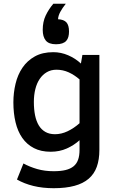

<svg xmlns="http://www.w3.org/2000/svg" viewBox="-20 -803 623 1016"><path d="M505.9 -9.8Q505.9 41.5 492.2 79.6Q478.5 117.7 449.2 142.8Q419.9 168 374 180.4Q328.1 192.9 264.2 192.9Q205.1 192.9 156.5 180.9Q107.9 168.9 69.8 147L104 62Q137.2 80.1 177 91.6Q216.8 103 264.2 103Q301.3 103 327.1 96.7Q353 90.3 369.4 76.9Q385.7 63.5 393.3 42Q400.9 20.5 400.9 -9.8V-61Q372.1 -34.7 333.5 -17.3Q294.9 0 248 0Q196.8 0 159.4 -19.3Q122.1 -38.6 97.9 -73.2Q73.7 -107.9 62.3 -155.8Q50.8 -203.6 50.8 -261.2Q50.8 -312 62.3 -359.9Q73.7 -407.7 98.9 -444.8Q124 -481.9 164.3 -504.4Q204.6 -526.9 262.2 -526.9Q302.7 -526.9 340.8 -510.5Q378.9 -494.1 408.2 -466.8L416 -512.2H505.9ZM400.9 -382.8Q374 -406.2 343.5 -420.2Q313 -434.1 278.8 -434.1Q250 -434.1 227.8 -421.1Q205.6 -408.2 190.2 -385.5Q174.8 -362.8 167 -331.5Q159.2 -300.3 159.2 -263.2Q159.2 -224.6 165.5 -193.1Q171.9 -161.6 185.3 -139.4Q198.7 -117.2 220 -105Q241.2 -92.8 271 -92.8Q304.7 -92.8 337.6 -108.4Q370.6 -124 400.9 -150.9ZM328.1 -783.2Q309.6 -759.8 298.8 -739.7Q288.1 -719.7 287.1 -701.2Q317.9 -699.7 331.5 -684.6Q345.2 -669.4 345.2 -636.2Q345.2 -620.6 341.8 -608.2Q338.4 -595.7 330.6 -586.9Q322.8 -578.1 309.3 -573.5Q295.9 -568.8 276.4 -568.8Q238.3 -568.8 222.2 -588.6Q206.1 -608.4 206.1 -645Q206.1 -688 221.9 -721.2Q237.8 -754.4 262.2 -783.2Z"/></svg>

Font: Lorenzo Sans Medium
Style: Regular
Weight: 500
Foundry: Intel Corporation
Version: Version 1.00; ttfautohint (v1.5)